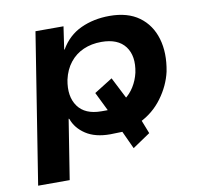

<svg xmlns="http://www.w3.org/2000/svg" viewBox="-77 -594 903 857"><g transform="rotate(-10 374.0 -165.5)"><path d="M28 180 136 -501H263L248 -398H250Q284 -457 342.5 -484Q401 -511 473 -511Q555 -511 606.5 -473.5Q658 -436 677.5 -370.5Q697 -305 681 -222Q667 -160 626.5 -105Q586 -50 524 -20L530 -34L557 35L477 89L436 0L458 8Q439 8 421.5 9Q404 10 385 10Q317 10 274.5 -18Q232 -46 217 -89L214 -91L171 180ZM364 -98Q376 -98 387.5 -98Q399 -98 411 -99L400 -83L351 -183L434 -235L488 -129L475 -133Q500 -151 517.5 -179Q535 -207 543 -241Q558 -315 525 -359Q492 -403 417 -403Q372 -403 335.5 -387Q299 -371 274 -339.5Q249 -308 239 -263Q225 -189 257.5 -143.5Q290 -98 364 -98Z"/></g></svg>

Font: Nunito Sans 7pt SemiExpanded
Style: Bold Italic
Weight: 700
Width: 6
Italic angle: -9°
Designer: Vernon Adams
Foundry: Vernon Adams
Version: Version 3.101;gftools[0.9.27]